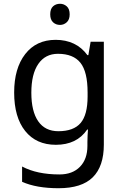

<svg xmlns="http://www.w3.org/2000/svg" viewBox="-20 -757 655 1017"><path d="M275 -546Q328 -546 370.5 -526Q413 -506 443 -465H448L460 -536H530V9Q530 124 471.5 182Q413 240 290 240Q232 240 183.5 231.5Q135 223 97 206V125Q176 167 295 167Q364 167 403.5 126.5Q443 86 443 16V-5Q443 -17 444 -39.5Q445 -62 446 -71H442Q414 -30 372.5 -10Q331 10 276 10Q172 10 113.5 -63Q55 -136 55 -267Q55 -395 113.5 -470.5Q172 -546 275 -546ZM287 -472Q220 -472 183 -418.5Q146 -365 146 -266Q146 -167 182.5 -114.5Q219 -62 289 -62Q370 -62 407 -105.5Q444 -149 444 -246V-267Q444 -377 406 -424.5Q368 -472 287 -472ZM298 -737Q318 -737 333.5 -723.5Q349 -710 349 -681Q349 -653 333.5 -639Q318 -625 298 -625Q276 -625 261 -639Q246 -653 246 -681Q246 -710 261 -723.5Q276 -737 298 -737Z"/></svg>

Font: Noto Sans Bamum
Style: Regular
Weight: 400
Designer: Monotype Design Team
Foundry: Monotype Imaging Inc.
Version: Version 2.001